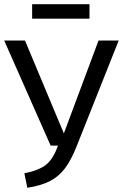

<svg xmlns="http://www.w3.org/2000/svg" viewBox="-20 -882 585 914"><path d="M345 -186Q318 -118 288 -79Q258 -40 216 -19Q174 2 110 12L96 -57Q166 -71 200 -98.5Q234 -126 256 -189H221L0 -689H99L284 -247L449 -689H545ZM133 -793V-862H406V-793Z"/></svg>

Font: Fira Sans
Style: Regular
Weight: 400
Designer: bBox Type GmbH & Carrois Corporate GbR & Edenspiekermann AG
Foundry: bBox Type GmbH & Carrois Corporate GbR & Edenspiekermann AG
Version: Version 4.301